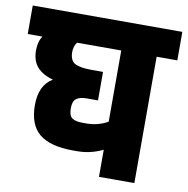

<svg xmlns="http://www.w3.org/2000/svg" viewBox="-87 -749 804 823"><g transform="rotate(10 315.5 -337.0)"><path d="M641 -674V-550H551V0H397V-118Q344 -92 285 -92H267Q168 -92 120.5 -131Q73 -170 73 -256Q73 -342 130 -376Q83 -389 60 -416Q37 -443 37 -487Q37 -526 54 -550H-10V-674ZM397 -240V-550H205Q191 -534 191 -505Q192 -469 214.5 -457.5Q237 -446 287 -446H336V-322H287Q258 -322 242.5 -311Q227 -300 227 -269Q227 -237 241.5 -226.5Q256 -216 287 -216H305Q354 -216 397 -240Z"/></g></svg>

Font: Biryani Heavy
Style: Regular
Weight: 900
Designer: Dan Reynolds and Mathieu Réguer
Foundry: Dan Reynolds and Mathieu Réguer
Version: Version 1.003; ttfautohint (v1.1) -l 5 -r 5 -G 72 -x 0 -D la